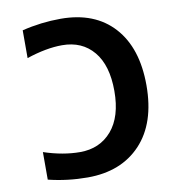

<svg xmlns="http://www.w3.org/2000/svg" viewBox="-84 -814 802 898"><g transform="rotate(-10 317.5 -364.5)"><path d="M249 -618.2Q173.8 -618.2 80.1 -586.9V-718.8Q170.9 -741.2 263.7 -741.2Q425.8 -741.2 515.6 -642.1Q605.5 -543 605.5 -365.2Q605.5 -185.5 512.7 -86.9Q419.9 11.7 260.7 11.7Q165 11.7 74.2 -10.7V-141.6Q165 -111.3 246.1 -111.3Q339.8 -111.3 396.5 -177.2Q453.1 -243.2 453.1 -365.2Q453.1 -487.3 398.4 -552.7Q343.8 -618.2 249 -618.2Z"/></g></svg>

Font: Nasu
Style: Bold
Weight: 700
Designer: Ryoko NISHIZUKA (kana &amp; ideographs); Paul D. Hunt (Latin, Greek &amp; Cyrillic); Wenlong ZHANG (bopomofo); Sandoll C
Version: Version 2014.1215